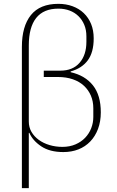

<svg xmlns="http://www.w3.org/2000/svg" viewBox="-20 -780 610 1000"><path d="M305 -15Q343 -15 373 -28Q403 -41 423.5 -62.5Q444 -84 455 -112Q466 -140 466 -171V-216Q466 -252 453.5 -281.5Q441 -311 417.5 -333Q394 -355 359.5 -367Q325 -379 281 -379H208V-412H294Q359 -412 394.5 -453Q430 -494 430 -562V-591Q430 -624 419 -650.5Q408 -677 388.5 -696Q369 -715 342.5 -725Q316 -735 284 -735Q207 -735 168.5 -686.5Q130 -638 130 -543V-147Q130 -117 144 -93Q158 -69 182 -51.5Q206 -34 238 -24.5Q270 -15 305 -15ZM94 -536Q94 -643 141 -701.5Q188 -760 284 -760Q324 -760 358 -747.5Q392 -735 416.5 -711.5Q441 -688 454.5 -655Q468 -622 468 -580Q468 -507 437 -465.5Q406 -424 348 -408V-404Q423 -387 464 -335.5Q505 -284 505 -195Q505 -147 490.5 -108.5Q476 -70 450 -43Q424 -16 388.5 -2Q353 12 310 12Q239 12 194.5 -18Q150 -48 133 -88H130V200H94Z"/></svg>

Font: IBM Plex Serif ExtLt
Style: Regular
Weight: 200
Designer: Mike Abbink, Paul van der Laan, Pieter van Rosmalen
Foundry: Bold Monday
Version: Version 3.001